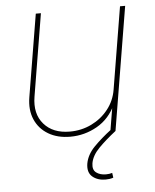

<svg xmlns="http://www.w3.org/2000/svg" viewBox="-53 -584 677 836"><g transform="rotate(-5 285.5 -166.0)"><path d="M238.3 7.8Q182.6 7.8 142.6 -15.9Q102.5 -39.6 84.2 -81.8Q65.9 -124 75.2 -179.7L134.8 -539.1H157.2L97.7 -179.7Q85.4 -105.5 124.8 -60.1Q164.1 -14.6 238.3 -14.6Q289.1 -14.6 332.8 -35.9Q376.5 -57.1 406 -94.5Q435.5 -131.8 443.4 -179.7L502.9 -539.1H525.4L436 0H413.6L433.1 -117.2H439Q410.6 -54.7 355.7 -23.4Q300.8 7.8 238.3 7.8ZM375 207Q339.8 207 317.6 188.2Q295.4 169.4 301.3 131.3Q308.1 92.3 340.8 58.8Q373.5 25.4 416.5 -7.3L436 0Q391.6 34.7 360.6 66.2Q329.6 97.7 323.7 131.3Q319.3 159.7 335.9 172.1Q352.5 184.6 378.4 184.6Q386.2 184.6 392.8 183.6Q399.4 182.6 405.8 180.7L408.7 201.7Q400.4 204.6 392.1 205.8Q383.8 207 375 207Z"/></g></svg>

Font: Inter 18pt Thin
Style: Italic
Weight: 250
Italic angle: -9.3988°
Version: Version 4.001;git-66647c0bb